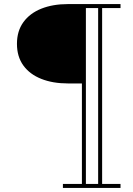

<svg xmlns="http://www.w3.org/2000/svg" viewBox="-20 -770 653 940"><path d="M312 -361.5Q238.5 -361.5 182.2 -383.8Q126 -406 94.5 -449.2Q63 -492.5 63 -555.5Q63 -618 94.5 -661.5Q126 -705 182.2 -727.5Q238.5 -750 312 -750H570V-730.5H392V-361.5ZM288 150V130.5H570V150ZM381 150V-750H400.5V150ZM460.5 150V-750H480V150Z"/></svg>

Font: Bodoni Moda Medium
Style: Regular
Weight: 500
Designer: Owen Earl
Foundry: indestructible type
Version: Version 2.005